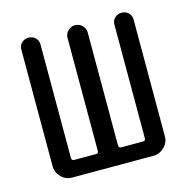

<svg xmlns="http://www.w3.org/2000/svg" viewBox="-83 -600 667 681"><g transform="rotate(-15 250.0 -260.0)"><path d="M100.6 0Q77.1 0 60.5 -17.1Q43.9 -34.2 43.9 -56.6V-485.4Q43.9 -500 54.2 -509.8Q64.5 -519.5 79.1 -519.5Q93.8 -519.5 104 -509.8Q114.3 -500 114.3 -485.4V-68.4Q114.3 -59.6 123 -58.6H205.1Q212.9 -58.6 212.9 -68.4V-483.4Q212.9 -498 224.1 -508.8Q235.4 -519.5 250 -519.5Q264.6 -519.5 275.9 -508.8Q287.1 -498 287.1 -483.4V-68.4Q287.1 -59.6 294.9 -58.6H377Q385.7 -58.6 385.7 -68.4V-485.4Q385.7 -500 396 -509.8Q406.2 -519.5 420.9 -519.5Q435.5 -519.5 445.8 -509.8Q456.1 -500 456.1 -485.4V-56.6Q456.1 -33.2 439 -16.6Q421.9 0 399.4 0Z"/></g></svg>

Font: Rounded Mgen+ 1mn regular
Style: Regular
Weight: 400
Designer: [Source Han Sans]
Ryoko NISHIZUKA  (kana & ideographs); Paul D. Hunt (Latin, Greek & Cyrillic); Wenlong ZHANG  (bopomofo
Version: Version 1.059.20150602